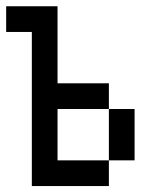

<svg xmlns="http://www.w3.org/2000/svg" viewBox="-20 -687 540 623"><path d="M0 -583.3V-666.7H166.7V-416.7H333.3V-333.3H166.7V-166.7H333.3V-83.3H83.3V-583.3ZM333.3 -166.7V-333.3H416.7V-166.7Z"/></svg>

Font: GalmuriMono11 Regular
Style: Regular
Weight: 400
Designer: Lee Minseo (quiple)
Version: Version 2.399;hotconv 1.1.1;makeotfexe 2.6.0 DEVELOPMENT